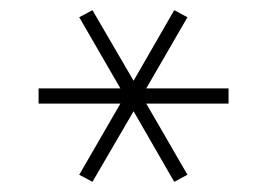

<svg xmlns="http://www.w3.org/2000/svg" viewBox="-20 -725 526 378"><path d="M136 -381 217 -521H56V-551H217L136 -691L162 -705L243 -566L323 -705L349 -691L268 -551H430V-521H268L349 -381L323 -367L243 -506L162 -367Z"/></svg>

Font: Freesentation 1 Thin
Style: Regular
Weight: 250
Designer: glyphs from Roboto by Christian Robertson / Hangul glyphs from Noto Sans CJK(Source Han Sans) by Jang Soo-young and Kang
Foundry: PT&
Version: Version 2.001